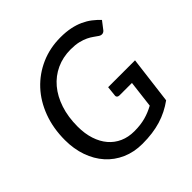

<svg xmlns="http://www.w3.org/2000/svg" viewBox="-188 -887 1056 1056"><g transform="rotate(-45 340.0 -359.0)"><path d="M352 -72.5Q377.5 -72.5 399 -75.2Q420.5 -78 439.8 -83.2Q459 -88.5 476.5 -95.8Q494 -103 511.5 -112.5L530.5 -270H434Q424.5 -270 419.2 -275.2Q414 -280.5 415.5 -289L421.5 -346H630.5L596 -69.5Q569 -50 540.2 -35.5Q511.5 -21 479.5 -11.2Q447.5 -1.5 412 3.2Q376.5 8 335.5 8Q270 8 216.8 -15.5Q163.5 -39 126 -81Q88.5 -123 68 -181Q47.5 -239 47.5 -308Q47.5 -400 76.2 -477Q105 -554 156.2 -609Q207.5 -664 277.5 -694.8Q347.5 -725.5 430 -725.5Q472 -725.5 506.2 -718.5Q540.5 -711.5 568.2 -698.8Q596 -686 618.2 -668.8Q640.5 -651.5 659 -631.5L627 -590Q619.5 -578.5 608.5 -576Q597.5 -573.5 585.5 -581Q574 -588.5 560.5 -598.5Q547 -608.5 528.5 -617.5Q510 -626.5 484.2 -632.8Q458.5 -639 422.5 -639Q362 -639 311.8 -615.8Q261.5 -592.5 225.5 -549.8Q189.5 -507 169.5 -446.5Q149.5 -386 149.5 -311.5Q149.5 -256 164 -211.8Q178.5 -167.5 205 -136.5Q231.5 -105.5 268.8 -89Q306 -72.5 352 -72.5Z"/></g></svg>

Font: Lato Medium
Style: Italic
Weight: 500
Italic angle: -7°
Designer: Lukasz Dziedzic
Foundry: tyPoland Lukasz Dziedzic
Version: Version 2.006; 2014-01-15